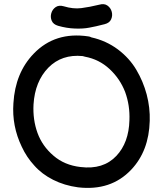

<svg xmlns="http://www.w3.org/2000/svg" viewBox="-20 -905 802 945"><path d="M364 17Q526 36 626 -70Q713 -162 717 -310Q719 -375 702 -440Q685 -504 651 -561.5Q617 -619 560 -662Q502 -705 430 -721Q423 -725 414 -726Q251 -750 146 -641Q55 -547 46 -397Q38 -285 87 -183Q111 -131 149 -90Q186 -48 241.5 -20Q297 8 364 17ZM376 -83Q297 -92 243 -139Q188 -186 164.5 -251Q141 -316 145 -391Q152 -504 218 -572Q284 -639 387 -629Q392 -627 398 -626Q468 -613 519.5 -565Q571 -517 596 -452Q620 -386 617 -313Q614 -203 553 -138Q488 -69 376 -83ZM266 -778Q308 -766 349 -764.5Q390 -763 420 -769Q449 -774 495 -786Q519 -792 527 -810Q535 -828 530 -847Q525 -866 509 -877.5Q493 -889 469 -882Q420 -870 380 -865Q340 -860 294 -874Q270 -881 254 -870Q238 -859 232.5 -840Q227 -821 234.5 -803Q242 -785 266 -778Z"/></svg>

Font: Balsamiq Sans
Style: Regular
Weight: 400
Designer: Michael Angeles
Foundry: Balsamiq SRL
Version: Version 1.020; ttfautohint (v1.8.4.7-5d5b);gftools[0.9.26]